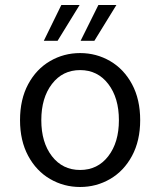

<svg xmlns="http://www.w3.org/2000/svg" viewBox="-20 -734 640 767"><path d="M60 -254Q60 -337 92.5 -397.5Q125 -458 180 -490Q235 -522 300 -522Q365 -522 420 -490Q475 -458 507.5 -397.5Q540 -337 540 -254Q540 -172 507.5 -111.5Q475 -51 420 -19Q365 13 300 13Q235 13 180 -19Q125 -51 92.5 -111.5Q60 -172 60 -254ZM455 -254Q455 -343 412.5 -398.5Q370 -454 300 -454Q230 -454 187.5 -398.5Q145 -343 145 -254Q145 -165 187.5 -110Q230 -55 300 -55Q370 -55 412.5 -110Q455 -165 455 -254ZM225 -714H298L210 -571H155ZM373 -714H445L357 -571H302Z"/></svg>

Font: Office Code Pro
Style: Regular
Weight: 400
Designer: Nathan Rutzky & Paul D. Hunt
Foundry: Adobe Systems Incorporated
Version: Version 1.004